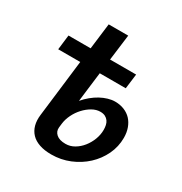

<svg xmlns="http://www.w3.org/2000/svg" viewBox="-156 -765 845 890"><g transform="rotate(30 267.0 -320.0)"><path d="M35.5 -510H154L171 -648H275.5L258 -510H397.5L387.5 -431H248.5L240 -362.5L229 -272Q244.5 -290.5 262.8 -305.5Q281 -320.5 300.2 -331Q319.5 -341.5 339 -347.2Q358.5 -353 376.5 -353Q403.5 -353 425.5 -344Q447.5 -335 462.8 -318.8Q478 -302.5 486.5 -279.2Q495 -256 495 -227.5Q495 -180 474.8 -137.5Q454.5 -95 419.8 -62.8Q385 -30.5 339 -11.5Q293 7.5 241.5 7.5Q204.5 7.5 177.5 -1.8Q150.5 -11 133.8 -28.5Q117 -46 110.2 -71Q103.5 -96 107.5 -127.5L144 -431H26ZM210.5 -119.5Q208 -97.5 224.5 -82.8Q241 -68 274 -68Q299 -68 321 -81Q343 -94 359.5 -114.8Q376 -135.5 385.8 -161.2Q395.5 -187 395.5 -212.5Q395.5 -225.5 393 -237.2Q390.5 -249 384 -258Q377.5 -267 367 -272.5Q356.5 -278 340.5 -278Q319 -278 297.5 -265.8Q276 -253.5 258 -234Q240 -214.5 228 -190Q216 -165.5 213 -141Z"/></g></svg>

Font: Lato Semibold
Style: Italic
Weight: 600
Italic angle: -7°
Designer: Lukasz Dziedzic
Foundry: tyPoland Lukasz Dziedzic
Version: Version 2.006; 2014-01-15